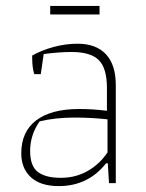

<svg xmlns="http://www.w3.org/2000/svg" viewBox="-20 -620 493 650"><path d="M150 -600H317V-571H150ZM52 -101Q52 -174 102.5 -212.5Q153 -251 248 -251Q294 -251 342 -245V-322Q342 -389 314.5 -416.5Q287 -444 222 -444Q180 -444 128 -437L118 -369H96Q89 -391 89 -423V-432Q121 -450 161.5 -461Q202 -472 243 -472Q305 -472 338.5 -436.5Q372 -401 372 -332V0H349L345 -67H339Q278 10 179 10Q117 10 84.5 -20Q52 -50 52 -101ZM344 -104V-216Q289 -222 233 -222Q166 -222 114 -209Q82 -163 82 -109Q82 -58 108 -38Q134 -18 186 -18Q236 -18 276.5 -41Q317 -64 344 -104Z"/></svg>

Font: Athiti ExtraLight
Style: Regular
Weight: 250
Version: Version 1.032